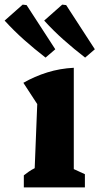

<svg xmlns="http://www.w3.org/2000/svg" viewBox="-65 -810 430 830"><path d="M38 0V-52Q48 -60 59.5 -68Q71 -76 85 -83L96 -360L36 -452Q85 -480 139.5 -497Q194 -514 254 -517V-79L302 -57V0ZM132 -561Q84 -598 39.5 -637.5Q-5 -677 -45 -721L33 -790L50 -788L174 -597ZM303 -561Q255 -598 210.5 -637.5Q166 -677 126 -721L204 -790L221 -788L345 -597Z"/></svg>

Font: Piazzolla Thin Black
Style: Regular
Weight: 900
Version: Version 2.005